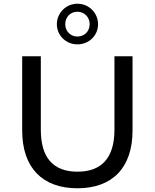

<svg xmlns="http://www.w3.org/2000/svg" viewBox="-20 -1002 831 1030"><path d="M395 8C582 8 691 -101 691 -302V-700H594V-306C594 -154 524 -81 396 -81C265 -81 199 -156 199 -306V-700H99V-302C99 -102 208 8 395 8ZM395 -764C458 -764 506 -812 506 -872C506 -932 458 -982 395 -982C334 -982 285 -932 285 -872C285 -812 334 -764 395 -764ZM330 -872C330 -911 358 -939 395 -939C432 -939 461 -911 461 -872C461 -835 434 -806 395 -806C358 -806 330 -835 330 -872Z"/></svg>

Font: Malon Grotesk Med
Style: Regular
Weight: 500
Designer: Julieta Ulanovsky
Foundry: Julieta Ulanovsky
Version: Version 7.200